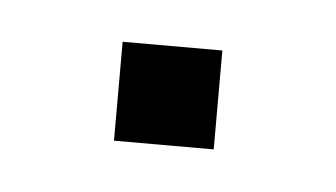

<svg xmlns="http://www.w3.org/2000/svg" viewBox="-24 -472 205 117"><g transform="rotate(5 78.5 -414.0)"><path d="M48 -383.5V-444H109V-383.5Z"/></g></svg>

Font: Big Shoulders Stencil Text Thin Light
Style: Regular
Weight: 300
Version: Version 2.001